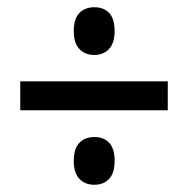

<svg xmlns="http://www.w3.org/2000/svg" viewBox="-20 -618 522 531"><path d="M241 -466Q215 -466 199.5 -482.5Q184 -499 184 -532Q184 -566 199.5 -582Q215 -598 241 -598Q267 -598 282 -582Q297 -566 297 -532Q297 -499 281.5 -482.5Q266 -466 241 -466ZM36 -313V-393H444V-313ZM241 -107Q215 -107 199.5 -123.5Q184 -140 184 -173Q184 -207 199.5 -223Q215 -239 241 -239Q267 -239 282 -223Q297 -207 297 -173Q297 -139 281.5 -123Q266 -107 241 -107Z"/></svg>

Font: Noto Sans Hebrew Condensed Medium
Style: Regular
Weight: 500
Width: 3
Designer: Monotype Design Team
Foundry: Monotype Imaging Inc.
Version: Version 2.004; ttfautohint (v1.8.4.7-5d5b)